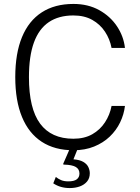

<svg xmlns="http://www.w3.org/2000/svg" viewBox="-20 -753 712 975"><path d="M353 -733Q427 -733 483.5 -701.8Q540 -670.5 574 -619.5Q608 -568.5 614.5 -509.5H546.5Q538 -554.5 513.2 -592Q488.5 -629.5 448.5 -652Q408.5 -674.5 352.5 -674.5Q278 -674.5 227.8 -640.5Q177.5 -606.5 152.2 -537Q127 -467.5 127 -361Q127 -201.5 183.8 -125Q240.5 -48.5 352.5 -48.5Q408.5 -48.5 448.5 -71.2Q488.5 -94 513.2 -132Q538 -170 546.5 -215H614.5Q609.5 -172 590 -131.5Q570.5 -91 537.2 -59.2Q504 -27.5 457.8 -8.8Q411.5 10 353 10Q258 10 192 -33Q126 -76 91.8 -158.8Q57.5 -241.5 57.5 -361.5Q57.5 -482 91.8 -564.8Q126 -647.5 192 -690.2Q258 -733 353 -733ZM436 127Q436 152 422 168.8Q408 185.5 385 193.8Q362 202 334 202Q310 202 289.2 196Q268.5 190 250.5 178L263.5 145.5Q275 155 290 161.5Q305 168 327 168Q356.5 168 370 157.5Q383.5 147 383.5 128.5Q383.5 106 365 95Q346.5 84 306.5 83Q302 83 301.2 81.5Q300.5 80 301.5 77.5L337.5 -5H377.5L353 56Q385 58.5 403.2 69.2Q421.5 80 428.8 95.8Q436 111.5 436 127Z"/></svg>

Font: Public Sans Thin ExtraLight
Style: Regular
Weight: 250
Version: Version 1.007